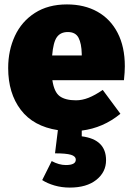

<svg xmlns="http://www.w3.org/2000/svg" viewBox="-20 -574 597 869"><path d="M541 -211H217Q225 -157 250.5 -138.5Q276 -120 324 -120Q352 -120 381 -131.5Q410 -143 445 -167L525 -59Q447 5 350 17V43Q460 57 460 151Q460 205 416 240Q372 275 296 275Q259 275 226.5 265.5Q194 256 171 241L214 155Q247 173 278 173Q323 173 323 149Q323 133 301 126.5Q279 120 229 120L242 15Q131 -2 74 -77Q17 -152 17 -266Q17 -346 47.5 -411.5Q78 -477 138 -515.5Q198 -554 283 -554Q362 -554 421 -521Q480 -488 512.5 -425Q545 -362 545 -274Q545 -249 541 -211ZM350 -330Q349 -377 335.5 -403Q322 -429 287 -429Q254 -429 237.5 -406Q221 -383 216 -323H350Z"/></svg>

Font: Fira Sans Black
Style: Regular
Weight: 900
Designer: Carrois Corporate & Edenspiekermann AG
Foundry: Carrois Corporate GbR & Edenspiekermann AG
Version: Version 4.203